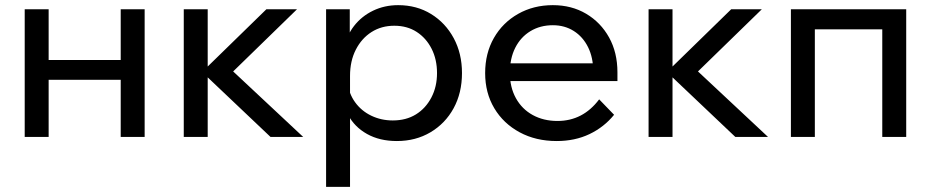

<svg xmlns="http://www.w3.org/2000/svg" viewBox="-20 -532 3618 746"><path d="M449 0V-496H542V0ZM76 0V-496H169V0ZM121 -222V-299H501V-222Z M1031 0 760 -257H770L1015 -496H1134L868 -237L849 -289L1158 0ZM694 0V-496H787V0Z M1340 194H1247V-496H1339V-344H1318Q1326 -393 1355.5 -431Q1385 -469 1429.5 -490.5Q1474 -512 1527 -512Q1599 -512 1655 -477.5Q1711 -443 1743 -383.5Q1775 -324 1775 -248Q1775 -171 1742.5 -111.5Q1710 -52 1652.5 -18Q1595 16 1522 16Q1455 16 1406 -11.5Q1357 -39 1332 -86.5Q1307 -134 1312 -193L1331 -212Q1335 -169 1359.5 -135Q1384 -101 1422.5 -82.5Q1461 -64 1506 -64Q1558 -64 1596 -87.5Q1634 -111 1656 -153Q1678 -195 1678 -248Q1678 -301 1657 -342.5Q1636 -384 1599 -408Q1562 -432 1512 -432Q1462 -432 1423.5 -407.5Q1385 -383 1362.5 -339Q1340 -295 1340 -237Z M2308 -146 2366 -86Q2327 -38 2270.5 -11Q2214 16 2143 16Q2062 16 1999 -18Q1936 -52 1900.5 -111.5Q1865 -171 1865 -248Q1865 -325 1899 -384.5Q1933 -444 1993 -478Q2053 -512 2128 -512Q2201 -512 2257.5 -478.5Q2314 -445 2346.5 -386.5Q2379 -328 2379 -251V-245H2285V-254Q2285 -308 2265 -348.5Q2245 -389 2209.5 -411.5Q2174 -434 2128 -434Q2079 -434 2041 -411Q2003 -388 1982 -346.5Q1961 -305 1961 -249Q1961 -193 1984.5 -150.5Q2008 -108 2050 -85Q2092 -62 2146 -62Q2245 -62 2308 -146ZM2379 -217H1934V-286H2363L2379 -251Z M2837 0 2566 -257H2576L2821 -496H2940L2674 -237L2655 -289L2964 0ZM2500 0V-496H2593V0Z M3053 0V-496H3501V0H3408V-479L3474 -418H3072L3146 -479V0Z"/></svg>

Font: Wix Madefor Display Medium
Style: Regular
Weight: 500
Designer: Dalton Maag Ltd
Foundry: Dalton Maag Ltd
Version: Version 3.100